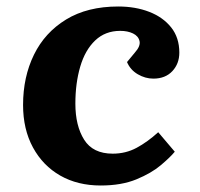

<svg xmlns="http://www.w3.org/2000/svg" viewBox="-20 -557 615 591"><path d="M344 -537Q397 -537 439.5 -520.5Q482 -504 507 -472.5Q532 -441 532 -395Q532 -361 510.5 -338Q489 -315 452 -315Q427 -315 404 -328.5Q381 -342 371 -366L395 -395Q413 -415 409.5 -430.5Q406 -446 389.5 -454Q373 -462 350 -462Q304 -462 273 -432.5Q242 -403 227 -352Q212 -301 212 -238Q212 -170 239 -127Q266 -84 327 -84Q367 -84 400.5 -102Q434 -120 467 -150L518 -90Q504 -73 475 -48.5Q446 -24 400 -5Q354 14 290 14Q219 14 165.5 -16.5Q112 -47 81.5 -103Q51 -159 51 -234Q51 -320 84.5 -388.5Q118 -457 183.5 -497Q249 -537 344 -537Z"/></svg>

Font: Literata 7pt
Style: Bold Italic
Weight: 700
Italic angle: -2°
Designer: Latin by Veronika Burian and Jose Scaglione. Greek by Irene Vlachou. Cyrillic by Vera Evstafieva
Foundry: TypeTogether
Version: Version 3.002